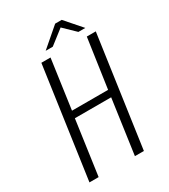

<svg xmlns="http://www.w3.org/2000/svg" viewBox="-178 -802 783 889"><g transform="rotate(-30 214.0 -358.0)"><path d="M33 0 117 -591H166L129 -328H322L360 -591H408L324 0H276L317 -291H123L82 0ZM162 -629 263 -716H298L374 -629H337L276 -688L200 -629Z"/></g></svg>

Font: Alumni Sans Light
Style: Italic
Weight: 300
Italic angle: -8°
Version: Version 1.016